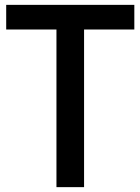

<svg xmlns="http://www.w3.org/2000/svg" viewBox="-20 -770 578 790"><path d="M212.3 -648.6H5.5V-750H532.7V-648.6H325.9V0H212.3Z"/></svg>

Font: Spartan MB SemBd
Style: Regular
Weight: 600
Designer: Matt Bailey, Mirko Velimirovic
Foundry: Matt Bailey
Version: Version 1.005